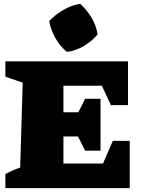

<svg xmlns="http://www.w3.org/2000/svg" viewBox="-20 -979 739 999"><path d="M567 -246H655V0H8V-73Q45 -94 85 -107L98 -549L8 -580V-660H646V-432H557L510 -533H310V-395H388L423 -465H503V-195H423L386 -269H310V-128H516ZM397 -959Q432 -928 456.5 -886.5Q481 -845 488 -800Q460 -766 416.5 -740Q373 -714 328 -709Q294 -736 269 -779.5Q244 -823 236 -870Q267 -902 309 -927Q351 -952 397 -959Z"/></svg>

Font: Piazzolla SC Black
Style: Regular
Weight: 900
Designer: Juan Pablo del Peral
Foundry: Huerta Tipografica
Version: Version 1.330